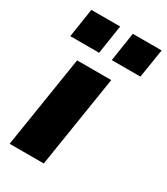

<svg xmlns="http://www.w3.org/2000/svg" viewBox="-184 -823 790 906"><g transform="rotate(30 211.0 -370.0)"><path d="M21 0 100 -500H286L207 0ZM241 -583 265 -740H422L397 -583ZM15 -583 39 -740H196L172 -583Z"/></g></svg>

Font: Nunito Sans 9pt Black
Style: Italic
Weight: 900
Italic angle: -9°
Version: Version 3.101;gftools[0.9.27]